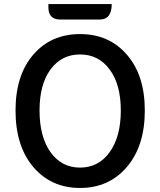

<svg xmlns="http://www.w3.org/2000/svg" viewBox="-20 -919 794 952"><path d="M145 -91Q57 -195 57 -371Q57 -546 145 -648Q233 -750 377 -750Q521 -750 609 -648Q698 -546 698 -371Q698 -195 609 -91Q520 13 377 13Q234 13 145 -91ZM524 -574Q469 -649 377 -649Q285 -649 230 -574Q176 -500 176 -371Q176 -242 230 -165Q285 -88 377 -88Q469 -88 524 -165Q579 -242 579 -371Q579 -500 524 -574ZM280 -822Q220 -822 220 -882V-899H534Q534 -822 474 -822Z"/></svg>

Font: Swei Half Moon CJK SC
Style: Medium
Weight: 500
Version: Version 2.071